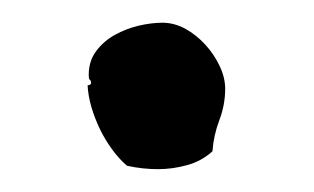

<svg xmlns="http://www.w3.org/2000/svg" viewBox="-20 -435 276 169"><path d="M178.2 -356.9Q178.2 -342.8 173.1 -329.3Q168 -315.9 167 -301.8Q157.2 -293 144.5 -289.6Q131.8 -286.1 119.1 -286.1Q105.5 -286.1 91.8 -289.1Q85 -294.9 78.9 -303.2Q72.8 -311.5 68.1 -321Q63.5 -330.6 60.5 -340.6Q57.6 -350.6 57.1 -359.9Q58.1 -359.9 59.1 -360.4Q60.1 -360.8 60.1 -361.8Q60.1 -364.3 59.1 -364.7Q58.1 -365.2 58.1 -369.1Q58.1 -381.3 64.7 -390.1Q71.3 -398.9 81.1 -404.3Q90.8 -409.7 102.1 -412.4Q113.3 -415 123 -415Q133.3 -415 143.1 -409.7Q152.8 -404.3 160.6 -395.8Q168.5 -387.2 173.3 -377Q178.2 -366.7 178.2 -356.9Z"/></svg>

Font: Margarine
Style: Regular
Weight: 400
Designer: Astigmatic (AOETI)
Foundry: Astigmatic (AOETI)
Version: Version 1.000